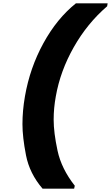

<svg xmlns="http://www.w3.org/2000/svg" viewBox="-20 -924 672 1163"><path d="M238 219Q159 127 137.5 16.5Q116 -94 116 -172Q116 -253 131 -340Q161 -513 243 -662.5Q325 -812 440 -904H632L629 -886Q509 -783 427 -638.5Q345 -494 318 -340Q305 -269 305 -199Q305 -121 328.5 -11.5Q352 98 433 201L429 219Z"/></svg>

Font: Fz Poppins ExtBd
Style: Italic
Weight: 800
Italic angle: -10°
Designer: Ninad Kale (Devanagari), Jonny Pinhorn (Latin)
Foundry: Indian Type Foundry
Version: Vit hóa bi Vntype.Com & FontZin.Com